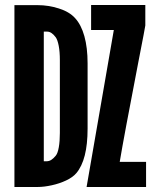

<svg xmlns="http://www.w3.org/2000/svg" viewBox="-20 -745 640 765"><path d="M37.5 -724.5H130.5Q173 -724.5 214.8 -711.2Q256.5 -698 279 -673Q303.5 -646.5 316.2 -600.8Q329 -555 329 -492.5V-232.5Q329 -108 284 -55Q270 -38.5 243.5 -26Q217 -13.5 186.2 -6.8Q155.5 0 130.5 0H37.5ZM202 -124.5Q210 -134 214.2 -157.8Q218.5 -181.5 218.5 -215.5V-505.5Q218.5 -538.5 214 -562.2Q209.5 -586 202 -596.5Q185.5 -619 168 -619H154.5V-102.5H166Q175.5 -102.5 184 -107.8Q192.5 -113 202 -124.5ZM433.5 -625.5H343V-725H559V-643.5Q559 -640 531 -496.5Q473.5 -199 457 -100H562V0H325Z"/></svg>

Font: JuliaMono
Style: Bold
Weight: 700
Monospace: yes
Designer: cormullion
Foundry: corm
Version: Version 0.055; ttfautohint (v1.8.4)